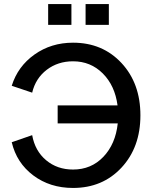

<svg xmlns="http://www.w3.org/2000/svg" viewBox="-20 -920 771 949"><path d="M341 9Q227 9 144.5 -53Q62 -115 38 -217L139 -252Q153 -174 208 -128Q263 -82 341 -82Q431 -82 491 -145Q551 -208 562 -310H265V-399H561Q548 -497 488 -557Q428 -617 341 -617Q266 -617 211 -575Q156 -533 139 -462L38 -496Q68 -592 150.5 -650.5Q233 -709 341 -709Q487 -709 580.5 -608.5Q674 -508 674 -350Q674 -192 580.5 -91.5Q487 9 341 9ZM218 -797V-900H333V-797ZM403 -797V-900H518V-797Z"/></svg>

Font: LT Superior Semi-bold
Style: Regular
Weight: 600
Designer: Daniel Lyons
Foundry: LyonsType
Version: Version 1.0